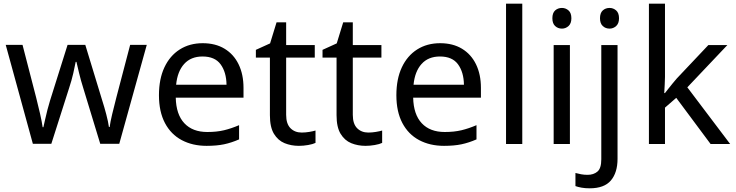

<svg xmlns="http://www.w3.org/2000/svg" viewBox="-20 -780 3984 1040"><path d="M431 -303Q418 -344 408.5 -383.5Q399 -423 394 -445H390Q386 -423 377 -383.5Q368 -344 354 -302L258 -1H158L11 -537H102L176 -251Q187 -208 197 -164Q207 -120 211 -91H215Q219 -108 224.5 -133Q230 -158 237 -185.5Q244 -213 251 -235L346 -537H442L534 -235Q545 -201 555.5 -161Q566 -121 570 -92H574Q577 -117 587.5 -161Q598 -205 610 -251L685 -537H775L626 -1H523Z M1078 -546Q1147 -546 1196.5 -516Q1246 -486 1272.5 -431.5Q1299 -377 1299 -304V-251H932Q934 -160 978.5 -112.5Q1023 -65 1103 -65Q1154 -65 1193.5 -74.5Q1233 -84 1275 -102V-25Q1234 -7 1194 1.5Q1154 10 1099 10Q1023 10 964.5 -21Q906 -52 873.5 -113.5Q841 -175 841 -264Q841 -352 870.5 -415Q900 -478 953.5 -512Q1007 -546 1078 -546ZM1077 -474Q1014 -474 977.5 -433.5Q941 -393 934 -321H1207Q1206 -389 1175 -431.5Q1144 -474 1077 -474Z M1614 -62Q1634 -62 1655 -65.5Q1676 -69 1689 -73V-6Q1675 1 1649 5.5Q1623 10 1599 10Q1557 10 1521.5 -4.5Q1486 -19 1464 -55Q1442 -91 1442 -156V-468H1366V-510L1443 -545L1478 -659H1530V-536H1685V-468H1530V-158Q1530 -109 1553.5 -85.5Q1577 -62 1614 -62Z M1975 -62Q1995 -62 2016 -65.5Q2037 -69 2050 -73V-6Q2036 1 2010 5.5Q1984 10 1960 10Q1918 10 1882.5 -4.5Q1847 -19 1825 -55Q1803 -91 1803 -156V-468H1727V-510L1804 -545L1839 -659H1891V-536H2046V-468H1891V-158Q1891 -109 1914.5 -85.5Q1938 -62 1975 -62Z M2364 -546Q2433 -546 2482.5 -516Q2532 -486 2558.5 -431.5Q2585 -377 2585 -304V-251H2218Q2220 -160 2264.5 -112.5Q2309 -65 2389 -65Q2440 -65 2479.5 -74.5Q2519 -84 2561 -102V-25Q2520 -7 2480 1.5Q2440 10 2385 10Q2309 10 2250.5 -21Q2192 -52 2159.5 -113.5Q2127 -175 2127 -264Q2127 -352 2156.5 -415Q2186 -478 2239.5 -512Q2293 -546 2364 -546ZM2363 -474Q2300 -474 2263.5 -433.5Q2227 -393 2220 -321H2493Q2492 -389 2461 -431.5Q2430 -474 2363 -474Z M2809 0H2721V-760H2809Z M3024 -737Q3044 -737 3059.5 -723.5Q3075 -710 3075 -681Q3075 -653 3059.5 -639Q3044 -625 3024 -625Q3002 -625 2987 -639Q2972 -653 2972 -681Q2972 -710 2987 -723.5Q3002 -737 3024 -737ZM3067 -536V0H2979V-536Z M3230 -681Q3230 -710 3245 -723.5Q3260 -737 3282 -737Q3302 -737 3317.5 -723.5Q3333 -710 3333 -681Q3333 -653 3317.5 -639Q3302 -625 3282 -625Q3260 -625 3245 -639Q3230 -653 3230 -681ZM3174 240Q3149 240 3130 236.5Q3111 233 3097 228V157Q3112 161 3128 164Q3144 167 3163 167Q3195 167 3216 149.5Q3237 132 3237 83V-536H3325V80Q3325 155 3289 197.5Q3253 240 3174 240Z M3582 -363Q3582 -347 3580.5 -321Q3579 -295 3578 -276H3582Q3588 -284 3600 -299Q3612 -314 3624.5 -329.5Q3637 -345 3646 -355L3817 -536H3920L3703 -307L3935 0H3829L3643 -250L3582 -197V0H3495V-760H3582Z"/></svg>

Font: Noto Sans Hatran
Style: Regular
Weight: 400
Designer: Monotype Design Team
Foundry: Monotype Imaging Inc.
Version: Version 2.001; ttfautohint (v1.8.4.7-5d5b)